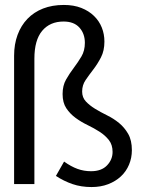

<svg xmlns="http://www.w3.org/2000/svg" viewBox="-20 -744 590 776"><path d="M37 0H119V-507Q119 -582 150.5 -619.5Q182 -657 237 -657Q279 -657 301 -632.5Q323 -608 323 -571Q323 -539 309 -515.5Q295 -492 278 -469.5Q261 -447 247 -422.5Q233 -398 233 -364Q233 -329 248 -306.5Q263 -284 285.5 -267.5Q308 -251 334 -238.5Q360 -226 382.5 -211.5Q405 -197 420 -178Q435 -159 435 -130Q435 -99 412.5 -75.5Q390 -52 348 -52Q319 -52 293 -61.5Q267 -71 239 -91L206 -33Q238 -12 273 0Q308 12 350 12Q387 12 417 0.5Q447 -11 468.5 -31Q490 -51 501.5 -78.5Q513 -106 513 -137Q513 -177 498 -203Q483 -229 461 -247Q439 -265 412.5 -278Q386 -291 364 -304.5Q342 -318 327 -334Q312 -350 312 -374Q312 -400 326 -420.5Q340 -441 357 -463Q374 -485 388 -512Q402 -539 402 -576Q402 -606 391.5 -632.5Q381 -659 360 -679.5Q339 -700 308.5 -712Q278 -724 238 -724Q191 -724 154 -709.5Q117 -695 91 -668Q65 -641 51 -603Q37 -565 37 -519Z"/></svg>

Font: Codetta
Style: Regular
Weight: 400
Italic angle: -11°
Designer: Ulrich Proeller
Foundry: PROSA GmbH
Version: Version 2.00;September 29, 2018;FontCreator 11.5.0.2427 64-b